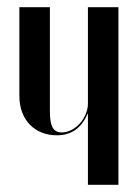

<svg xmlns="http://www.w3.org/2000/svg" viewBox="-20 -515 386 535"><path d="M224 -198H225V0H310V-495H225V-226C225 -188 191 -146 152 -146C129 -146 119 -162 119 -205V-495H34V-247C34 -180 78 -138 138 -138C179 -138 207 -158 224 -198Z"/></svg>

Font: Moniqa SemBd Display
Style: Regular
Weight: 600
Designer: Rajesh Rajput
Foundry: Rajesh Rajput
Version: Version 1.000